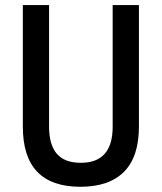

<svg xmlns="http://www.w3.org/2000/svg" viewBox="-20 -713 626 743"><path d="M291 9.8Q68.4 9.8 68.4 -222.7V-693.4H169.9V-222.7Q169.9 -153.3 199.7 -118.2Q229.5 -83 293 -83Q416 -83 416 -222.7V-693.4H517.6V-222.7Q517.6 -106.4 460 -48.3Q402.3 9.8 291 9.8Z"/></svg>

Font: CaskaydiaCove NFP
Style: Regular
Weight: 400
Designer: Aaron Bell
Foundry: Saja Typeworks
Version: Version 2111.001; VTT 6.35;Nerd Fonts 3.1.1